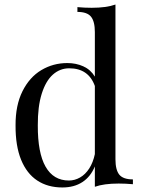

<svg xmlns="http://www.w3.org/2000/svg" viewBox="-20 -804 621 838"><path d="M560.1 -21V0Q528.3 -2.9 498 -2.9Q433.6 -2.9 394 11.2V-77.6Q375.5 -32.7 339.6 -9.3Q303.7 14.2 252 14.2Q188.5 14.2 142.6 -16.1Q96.7 -46.4 72 -106.9Q47.4 -167.5 47.9 -256.8Q47.4 -344.2 78.1 -405.8Q108.9 -467.3 160.4 -498Q211.9 -528.8 273.9 -528.8Q312 -528.8 343.8 -514.4Q375.5 -500 394 -469.7V-664.1Q394 -710.4 377.2 -731.2Q360.4 -752 317.9 -752V-772.9Q349.6 -770 379.9 -770Q444.3 -770 483.9 -784.2V-108.9Q483.9 -62.5 500.7 -41.7Q517.6 -21 560.1 -21ZM394 -131.3V-428.7Q366.2 -505.9 282.2 -505.9Q241.7 -505.9 210.7 -478.3Q179.7 -450.7 162.1 -394.8Q144.5 -338.9 145 -256.8Q144.5 -136.7 179 -76.4Q213.4 -16.1 280.8 -16.1Q306.2 -16.1 329.3 -29.3Q352.5 -42.5 369.4 -68.6Q386.2 -94.7 394 -131.3Z"/></svg>

Font: TypoPRO Playfair Display
Style: Regular
Weight: 400
Designer: Claus Eggers Sørensen
Foundry: Claus Eggers Sørensen
Version: Version 1.004;PS 001.004;hotconv 1.0.70;makeotf.lib2.5.58329